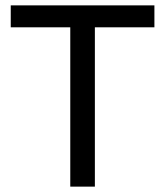

<svg xmlns="http://www.w3.org/2000/svg" viewBox="-20 -695 615 715"><path d="M333.3 0H241.7V-593.3H20V-675H555V-593.3H333.3Z"/></svg>

Font: Funnel Sans
Style: Regular
Weight: 400
Designer: NORD ID, Kristian Moeller
Foundry: Dicotype
Version: Version 1.000